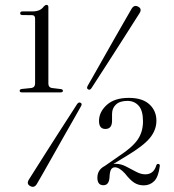

<svg xmlns="http://www.w3.org/2000/svg" viewBox="-20 -732 694 766"><path d="M69.5 -672Q60.5 -672 60.5 -679Q60.5 -686.5 69.5 -686.5H110Q141 -686.5 154.5 -706Q160.5 -712.5 165.5 -712.5Q173 -712.5 173 -703.5V-398.5Q173 -383.5 186.5 -381L223.5 -376.5Q231 -375 231 -370Q231 -363.5 222.5 -363.5H67Q58.5 -363.5 58.5 -370Q58.5 -375.5 66.5 -377L105.5 -381Q120 -383.5 120 -399V-657.5Q120 -671.5 108 -671.5ZM345 -380.5Q338.5 -371 331.5 -375.5Q324 -379 330 -390Q337 -402.5 354.8 -433.5Q372.5 -464.5 395 -504.5Q417.5 -544.5 440.2 -584.2Q463 -624 480.5 -654.5Q498 -685 505 -697Q515.5 -714.5 532 -705Q547.5 -696.5 536.5 -679Q530 -669 511.5 -639.8Q493 -610.5 468.2 -571.8Q443.5 -533 418.2 -493.8Q393 -454.5 373 -423.8Q353 -393 345 -380.5ZM287.5 -316.5Q294 -326 301.5 -322Q309.5 -318 302.5 -307Q295.5 -294.5 277.8 -263.2Q260 -232 237.2 -192Q214.5 -152 192 -112Q169.5 -72 151.8 -41Q134 -10 127 2Q116.5 19.5 100 10Q84.5 1.5 95.5 -16Q102 -26.5 120.8 -56Q139.5 -85.5 164.2 -124.5Q189 -163.5 214.2 -202.8Q239.5 -242 259.5 -273Q279.5 -304 287.5 -316.5ZM368.5 -23Q368.5 -54.5 397.5 -69.5L456.5 -110.5Q509 -145 529.8 -175.8Q550.5 -206.5 550.5 -248Q550.5 -291 533.2 -310.2Q516 -329.5 488.5 -329.5Q458 -329.5 442.5 -314.8Q427 -300 427 -277.5V-250.5Q427 -217.5 400.5 -217.5Q375 -217.5 375 -249.5Q375 -285 405.8 -313.2Q436.5 -341.5 494 -341.5Q548 -341.5 576 -315.8Q604 -290 604 -250.5Q604 -213.5 578.2 -181.8Q552.5 -150 482 -108L432.5 -78Q436.5 -78.5 441 -78.5Q462 -78.5 482.5 -68Q503 -57.5 522.5 -47Q542 -36.5 559.5 -36.5Q593 -36.5 603.5 -72Q605.5 -78.5 611.5 -78Q618.5 -77.5 617.5 -69Q612 -26 595 -9.2Q578 7.5 553.5 7.5Q532.5 7.5 516 -2.8Q499.5 -13 478.5 -40Q456 -64.5 438.5 -64.5Q428.5 -64.5 423.2 -56Q418 -47.5 417 -26Q415.5 7 392.5 7Q368.5 7 368.5 -23Z"/></svg>

Font: Fraunces 72pt Light
Style: Regular
Weight: 300
Version: Version 1.000;[0bf87f6ff]